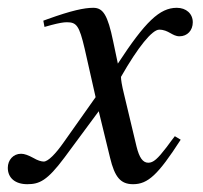

<svg xmlns="http://www.w3.org/2000/svg" viewBox="-55 -461 519 492"><path d="M235 -355C221 -423 209 -441 184 -441C161 -441 128 -434 67 -412L56 -408L59 -392L77 -397C96 -402 108 -404 116 -404C141 -404 148 -396 162 -336L190 -212L108 -96C87 -66 68 -47 57 -47C51 -47 41 -50 31 -56C18 -63 8 -67 -1 -67C-21 -67 -35 -51 -35 -31C-35 -5 -16 11 15 11C46 11 66 2 110 -57L198 -176L227 -57C239 -7 254 11 286 11C324 11 350 -13 408 -103L393 -112C385 -102 381 -96 372 -84C349 -54 338 -44 325 -44C311 -44 302 -57 295 -85L263 -219C257 -243 255 -257 255 -264C299 -341 335 -385 353 -385C377 -385 386 -368 405 -368C425 -368 439 -383 439 -404C439 -426 422 -441 398 -441C354 -441 317 -405 247 -298Z"/></svg>

Font: XITS
Style: Italic
Weight: 400
Italic angle: -16.33°
Designer: MicroPress Inc., with final additions and corrections provided by Coen Hoffman, Elsevier (retired)
Version: Version 1.302